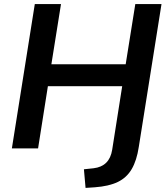

<svg xmlns="http://www.w3.org/2000/svg" viewBox="-20 -725 813 938"><path d="M398 193 390 102 437 97Q515 88 528 7L577 -304H214L166 0H38L150 -705H278L231 -411H594L641 -705H769L658 -7Q648 59 623.5 101Q599 143 555.5 164Q512 185 443 190Z"/></svg>

Font: Nunito Sans
Style: Bold Italic
Weight: 700
Italic angle: -9°
Designer: Vernon Adams
Foundry: Vernon Adams
Version: Version 3.006; ttfautohint (v1.8.3)